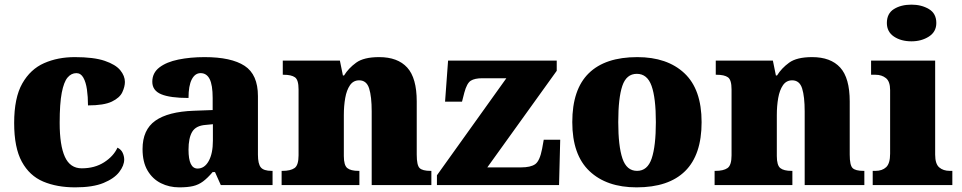

<svg xmlns="http://www.w3.org/2000/svg" viewBox="-20 -797 4143 827"><path d="M304 10Q225 10 166 -15Q107 -40 74 -100.5Q41 -161 41 -267Q41 -376 76 -437.5Q111 -499 170 -525Q229 -551 302 -551Q384 -551 431 -535Q478 -519 498 -494.5Q518 -470 518 -444Q518 -424 507 -400Q496 -376 462 -359.5Q428 -343 359 -343Q359 -380 354.5 -411.5Q350 -443 339 -462.5Q328 -482 309 -482Q287 -482 271 -463Q255 -444 246 -397.5Q237 -351 237 -268Q237 -171 259.5 -121.5Q282 -72 332 -72Q388 -72 428.5 -98Q469 -124 486 -161Q502 -153 508.5 -138.5Q515 -124 515 -110Q515 -84 493.5 -56Q472 -28 426 -9Q380 10 304 10Z M752 10Q709 10 673 -8Q637 -26 615.5 -62.5Q594 -99 594 -155Q594 -238 649 -277Q704 -316 815 -320L896 -323V-375Q896 -431 883 -456.5Q870 -482 844 -482Q820 -482 806 -455Q792 -428 792 -375Q713 -375 674.5 -391Q636 -407 636 -445Q636 -483 666.5 -506.5Q697 -530 748.5 -540.5Q800 -551 861 -551Q976 -551 1033.5 -513.5Q1091 -476 1091 -383V-131Q1091 -91 1103.5 -76Q1116 -61 1150 -61H1154V0H931L906 -56H896Q874 -30 854.5 -15.5Q835 -1 811.5 4.5Q788 10 752 10ZM831 -71Q861 -71 879 -103.5Q897 -136 897 -191V-262L866 -259Q824 -256 808 -229.5Q792 -203 792 -152Q792 -71 831 -71Z M1193 0V-61H1197Q1231 -61 1248.5 -73Q1266 -85 1266 -128V-412Q1266 -453 1250.5 -464Q1235 -475 1202 -475H1198V-536H1444L1457 -472H1462Q1481 -503 1514 -527Q1547 -551 1613 -551Q1693 -551 1734 -506Q1775 -461 1775 -360V-131Q1775 -85 1787.5 -73Q1800 -61 1834 -61H1838V0H1581V-317Q1581 -381 1570 -416Q1559 -451 1527 -451Q1502 -451 1487.5 -430Q1473 -409 1467 -375Q1461 -341 1461 -301V-125Q1461 -85 1476 -73Q1491 -61 1524 -61H1528V0Z M1862 0V-42L2161 -460H2057Q2025 -460 2008 -449.5Q1991 -439 1980 -398L1970 -359H1897L1910 -536H2378V-492L2079 -76H2224Q2266 -76 2285.5 -90Q2305 -104 2315 -156L2322 -195H2393L2388 0Z M2722 10Q2593 10 2519 -60Q2445 -130 2445 -271Q2445 -412 2516 -481.5Q2587 -551 2725 -551Q2854 -551 2928 -481.5Q3002 -412 3002 -271Q3002 -130 2931 -60Q2860 10 2722 10ZM2724 -61Q2769 -61 2787 -114.5Q2805 -168 2805 -271Q2805 -375 2786.5 -427Q2768 -479 2723 -479Q2678 -479 2660.5 -427Q2643 -375 2643 -271Q2643 -168 2661 -114.5Q2679 -61 2724 -61Z M3058 0V-61H3062Q3096 -61 3113.5 -73Q3131 -85 3131 -128V-412Q3131 -453 3115.5 -464Q3100 -475 3067 -475H3063V-536H3309L3322 -472H3327Q3346 -503 3379 -527Q3412 -551 3478 -551Q3558 -551 3599 -506Q3640 -461 3640 -360V-131Q3640 -85 3652.5 -73Q3665 -61 3699 -61H3703V0H3446V-317Q3446 -381 3435 -416Q3424 -451 3392 -451Q3367 -451 3352.5 -430Q3338 -409 3332 -375Q3326 -341 3326 -301V-125Q3326 -85 3341 -73Q3356 -61 3389 -61H3393V0Z M3906 -619Q3861 -619 3830.5 -639.5Q3800 -660 3800 -698Q3800 -739 3830.5 -758Q3861 -777 3906 -777Q3949 -777 3981 -758Q4013 -739 4013 -698Q4013 -660 3981 -639.5Q3949 -619 3906 -619ZM3739 0V-61H3751Q3780 -61 3797 -77Q3814 -93 3814 -135V-409Q3814 -446 3796 -460.5Q3778 -475 3751 -475H3732V-536H4008V-131Q4008 -91 4025.5 -76Q4043 -61 4071 -61H4082V0Z"/></svg>

Font: Noto Serif Devanagari Black
Style: Regular
Weight: 900
Designer: Universal Thirst, Indian Type Foundry and the Monotype Design Team
Foundry: Monotype Imaging Inc.
Version: Version 2.004; ttfautohint (v1.8.4.7-5d5b)